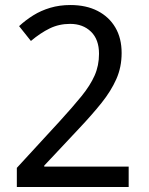

<svg xmlns="http://www.w3.org/2000/svg" viewBox="-20 -744 591 764"><path d="M47 0V-76L218 -262Q270 -319 304.5 -361.5Q339 -404 356.5 -443.5Q374 -483 374 -530Q374 -587 342 -618Q310 -649 259 -649Q215 -649 178 -631Q141 -613 103 -581L56 -640Q82 -664 112.5 -683Q143 -702 180 -713Q217 -724 260 -724Q323 -724 368.5 -700.5Q414 -677 439 -634.5Q464 -592 464 -533Q464 -477 443 -429.5Q422 -382 384 -334.5Q346 -287 293 -231L156 -85V-81H492V0Z"/></svg>

Font: Noto Sans Gujarati
Style: Regular
Weight: 400
Designer: Jelle Bosma - Monotype Design Team, Universal Thirst
Foundry: Monotype Imaging Inc.
Version: Version 2.102